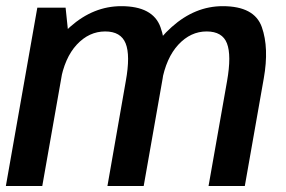

<svg xmlns="http://www.w3.org/2000/svg" viewBox="-28 -618 949 638"><path d="M-8.5 0H112.5L200 -496.5L190 -592.5H96ZM329 0H449.5L512.5 -357.5Q530.5 -458.5 505.2 -528Q480 -597.5 375 -597.5Q282.5 -597.5 205.2 -529Q128 -460.5 112.5 -375L172.5 -345.5Q186.5 -426 227.2 -469.8Q268 -513.5 321.5 -513.5Q373.5 -513.5 389.5 -473.8Q405.5 -434 390 -348.5ZM665 0H785.5L848.5 -357.5Q866.5 -458.5 842 -528Q817.5 -597.5 712 -597.5Q620 -597.5 542.5 -528.2Q465 -459 450 -375L509.5 -345.5Q524 -426 564.8 -469.8Q605.5 -513.5 658.5 -513.5Q711 -513.5 726.2 -473.8Q741.5 -434 726.5 -348.5Z"/></svg>

Font: Anybody UltraCondensed Thin Medium
Style: Italic
Weight: 500
Italic angle: -10°
Version: Version 1.111